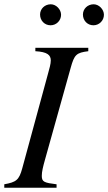

<svg xmlns="http://www.w3.org/2000/svg" viewBox="-28 -876 505 896"><path d="M257 -807C257 -832 234 -856 209 -856C181 -856 159 -835 159 -808C159 -780 180 -758 208 -758C235 -758 257 -780 257 -807ZM457 -807C457 -832 434 -856 409 -856C381 -856 359 -835 359 -808C359 -780 380 -758 408 -758C435 -758 457 -780 457 -807ZM384 -653H137V-637C193 -634 209 -619 209 -594C209 -578 203 -557 196 -532L76 -91C61 -35 47 -26 -8 -16V0H236V-16C179 -23 167 -27 167 -55C167 -75 173 -99 182 -131L302 -560C319 -621 328 -630 384 -637Z"/></svg>

Font: XITS
Style: Italic
Weight: 400
Italic angle: -16.33°
Designer: MicroPress Inc., with final additions and corrections provided by Coen Hoffman, Elsevier (retired)
Version: Version 1.302